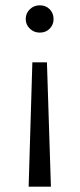

<svg xmlns="http://www.w3.org/2000/svg" viewBox="-20 -550 300 724"><path d="M157 -315 172 154H88L102 -315ZM130 -530Q153 -530 167.5 -515Q182 -500 182 -478Q182 -457 167.5 -442Q153 -427 130 -427Q108 -427 92.5 -442Q77 -457 77 -478Q77 -500 92.5 -515Q108 -530 130 -530Z"/></svg>

Font: MOST Montserrat
Style: Regular
Weight: 400
Designer: Julieta Ulanovsky
Foundry: Julieta Ulanovsky
Version: Version 8.000;March 11, 2024;FontCreator 15.0.0.2926 64-bit